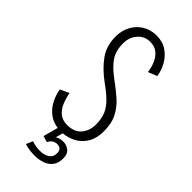

<svg xmlns="http://www.w3.org/2000/svg" viewBox="-283 -761 1015 1015"><g transform="rotate(45 225.0 -253.0)"><path d="M218 199.5Q198.5 199.5 179 197Q159.5 194.5 142 188.5L158 151.5Q189.5 162 220 162Q250 162 271.5 148.5Q293 135 293 106.5Q293 71.5 260 71.5Q242.5 71.5 230.8 80.5Q219 89.5 213 103L178 93L200.5 9.5Q159 3.5 130.8 -19.8Q102.5 -43 86.2 -75.5Q70 -108 64.5 -142.5L114.5 -165.5Q120 -134 132 -104.2Q144 -74.5 166.2 -55.5Q188.5 -36.5 224.5 -36.5Q278.5 -36.5 304.8 -68.8Q331 -101 331 -146.5Q331 -189.5 317.8 -220.2Q304.5 -251 277 -278Q249.5 -305 206 -336Q147.5 -378.5 111.2 -428.8Q75 -479 75 -548.5Q75 -593 94.2 -628.8Q113.5 -664.5 147.2 -685.2Q181 -706 225 -706Q271.5 -706 303.8 -683.5Q336 -661 355 -626.8Q374 -592.5 379 -557L329 -536.5Q325.5 -565.5 314 -593.5Q302.5 -621.5 281 -640Q259.5 -658.5 224.5 -658.5Q182.5 -658.5 155.5 -627.2Q128.5 -596 128.5 -550.5Q128.5 -495.5 153.5 -458.5Q178.5 -421.5 233.5 -381.5Q275 -351.5 309.5 -321Q344 -290.5 365 -250.2Q386 -210 386 -150.5Q386 -99 365.5 -64.2Q345 -29.5 311.8 -11Q278.5 7.5 240 10.5L228 51.5Q247 39.5 274 39.5Q296 39.5 315.8 54.2Q335.5 69 335.5 103Q335.5 138.5 318.8 159.8Q302 181 275.2 190.2Q248.5 199.5 218 199.5Z"/></g></svg>

Font: Trispace Condensed ExtraLight
Style: Regular
Weight: 200
Width: 3
Designer: Tyler Finck
Foundry: Etcetera Type Company
Version: Version 1.210; ttfautohint (v1.8.3)